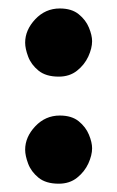

<svg xmlns="http://www.w3.org/2000/svg" viewBox="-20 -549 279 458"><path d="M40 -447.3Q40 -477.5 64.2 -503.2Q88.4 -528.8 122.6 -528.8Q150.9 -528.8 167.7 -515.1Q184.6 -501.5 192.1 -483.2Q199.7 -464.8 199.7 -450.7Q199.7 -434.1 190.7 -414.3Q181.6 -394.5 163.8 -380.4Q146 -366.2 120.1 -366.2Q89.4 -366.2 71.8 -380.6Q54.2 -395 47.1 -414.1Q40 -433.1 40 -447.3ZM40 -191.9Q40 -222.2 64.2 -247.8Q88.4 -273.4 122.6 -273.4Q150.9 -273.4 167.7 -259.8Q184.6 -246.1 192.1 -227.8Q199.7 -209.5 199.7 -195.3Q199.7 -178.7 190.7 -158.9Q181.6 -139.2 163.8 -125Q146 -110.8 120.1 -110.8Q89.4 -110.8 71.8 -125.2Q54.2 -139.6 47.1 -158.7Q40 -177.7 40 -191.9Z"/></svg>

Font: Mikhak-DS2-FD Bold
Style: Regular
Weight: 700
Designer: Amin Abedi
Version: Version 3.4